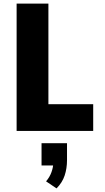

<svg xmlns="http://www.w3.org/2000/svg" viewBox="-20 -725 580 1063"><path d="M72 0V-705H248V-148H496V0ZM293 318 235 279Q255 256 265 228Q275 200 275 176L306 191H210V68H351V162Q351 207 338 246.5Q325 286 293 318Z"/></svg>

Font: Nunito Sans 7pt Condensed Black
Style: Regular
Weight: 900
Width: 3
Designer: Vernon Adams
Foundry: Vernon Adams
Version: Version 3.101;gftools[0.9.27]